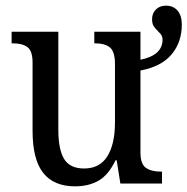

<svg xmlns="http://www.w3.org/2000/svg" viewBox="-20 -648 662 678"><path d="M95 -186V-427Q95 -468 77 -481.5Q59 -495 25 -495H21V-536H186V-190Q186 -120 206.5 -86.5Q227 -53 277 -53Q332 -53 359 -96Q386 -139 386 -216V-422Q386 -466 368 -480.5Q350 -495 316 -495H313V-536H476V-437Q554 -453 554 -508Q554 -516 551 -522Q548 -528 543.5 -532Q539 -536 538 -538Q528 -547 522.5 -556Q517 -565 517 -580Q517 -601 530.5 -614.5Q544 -628 566 -628Q592 -628 607 -610.5Q622 -593 622 -561Q622 -499 586 -456Q550 -413 476 -399V-109Q476 -69 495 -55.5Q514 -42 548 -42H552V0H405L392 -82H388Q363 -30 328 -10Q293 10 245 10Q170 10 132.5 -37.5Q95 -85 95 -186Z"/></svg>

Font: Noto Serif Narrow
Style: Regular
Weight: 400
Width: 4
Designer: Monotype Design Team
Foundry: Monotype Imaging Inc.
Version: Version 1.001